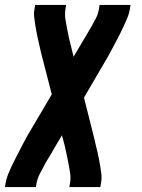

<svg xmlns="http://www.w3.org/2000/svg" viewBox="-53 -550 573 775"><path d="M-33 205 -30 187Q-27 170 -20.5 154Q-14 138 -6.5 122Q1 106 9 90.5Q17 75 25 59.5Q33 44 41 28.5Q49 13 58 -3L156 -169L113 -336Q110 -350 106.5 -364.5Q103 -379 100 -393.5Q97 -408 94 -422.5Q91 -437 89 -451.5Q87 -466 85 -481Q83 -496 86 -512L89 -530H214L211 -512Q208 -492 211 -473Q214 -454 217.5 -435.5Q221 -417 225 -398.5Q229 -380 234 -362L244 -321L276 -375Q286 -392 296 -408.5Q306 -425 315.5 -442Q325 -459 334 -476Q343 -493 346 -512L349 -530H474L471 -512Q468 -495 461.5 -479Q455 -463 447.5 -447Q440 -431 432.5 -415.5Q425 -400 416.5 -384.5Q408 -369 400 -353.5Q392 -338 383 -322L286 -156L328 11Q331 25 334.5 39.5Q338 54 341.5 68.5Q345 83 347.5 97.5Q350 112 352.5 126.5Q355 141 356.5 156Q358 171 355 187L352 205H227L230 187Q233 167 230 148Q227 129 223.5 110.5Q220 92 216 73.5Q212 55 208 37L197 -4L165 50Q156 67 145.5 83.5Q135 100 126 117Q117 134 108 151Q99 168 95 187L92 205Z"/></svg>

Font: Iosevka Curly XBdObl
Style: Regular
Weight: 800
Italic angle: -9°
Monospace: yes
Designer: Belleve Invis
Foundry: Belleve Invis
Version: Version 11.1.0; ttfautohint (v1.8.3)